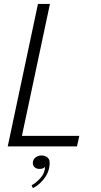

<svg xmlns="http://www.w3.org/2000/svg" viewBox="-20 -758 522 994"><path d="M20 0 176.5 -737.5H238.5L93.5 -54.5H390.5L378.5 0ZM184.5 116.5Q169.5 116.5 159.8 108.2Q150 100 150 86Q150 68.5 163.2 57.8Q176.5 47 195.5 47Q211 47 224 55.8Q237 64.5 237 85Q237 127.5 211.5 162.8Q186 198 150.5 216L143.5 201Q165 190.5 188.8 164.5Q212.5 138.5 213.5 104.5Q206.5 116.5 184.5 116.5Z"/></svg>

Font: Epilogue Light
Style: Italic
Weight: 300
Italic angle: -12°
Designer: Tyler Finck
Foundry: Etcetera Type Co
Version: Version 2.111; ttfautohint (v1.8.3)